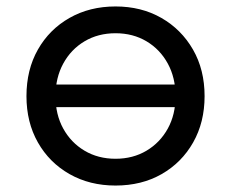

<svg xmlns="http://www.w3.org/2000/svg" viewBox="-20 -571 716 595"><path d="M96 -239V-309H584V-239ZM338 4Q258 4 195.5 -31.5Q133 -67 97.5 -129.5Q62 -192 62 -273Q62 -355 97.5 -417.5Q133 -480 195.5 -515.5Q258 -551 338 -551Q418 -551 480 -515.5Q542 -480 578 -417.5Q614 -355 614 -273Q614 -192 578.5 -129.5Q543 -67 481 -31.5Q419 4 338 4ZM338 -79Q392 -79 434 -104Q476 -129 500 -172.5Q524 -216 524 -273Q524 -330 500 -374Q476 -418 434 -443Q392 -468 338 -468Q284 -468 242 -443Q200 -418 176 -374Q152 -330 152 -273Q152 -216 176 -172.5Q200 -129 242 -104Q284 -79 338 -79Z"/></svg>

Font: Comfortaa SemiBold
Style: Regular
Weight: 600
Designer: Johan Aakerlund
Foundry: Johan Aakerlund
Version: Version 3.104; ttfautohint (v1.8.1.43-b0c9)